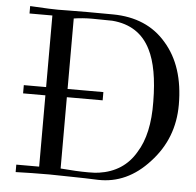

<svg xmlns="http://www.w3.org/2000/svg" viewBox="-50 -740 810 794"><g transform="rotate(5 354.5 -343.0)"><path d="M691.4 -336Q691.4 -195.4 597.7 -94.9Q506.3 5.7 385.1 2.3Q330.3 0 280 -0.6Q229.7 -1.1 184 -2.3Q146.3 -2.3 110.9 -1.7Q75.4 -1.1 43.4 0V-30.9H138.3V-326.9H45.7V-361.1H138.3V-658.3H43.4V-689.1Q82.3 -686.9 121.1 -685.1Q160 -683.4 198.9 -684.6Q270.9 -685.7 387.4 -684.6Q529.1 -683.4 609.1 -589.7Q691.4 -496 691.4 -336ZM585.1 -339.4Q584 -480 546.3 -554.3Q499.4 -649.1 387.4 -658.3Q344 -659.4 304 -659.4Q264 -659.4 227.4 -653.7V-361.1H376V-326.9H227.4V-30.9Q293.7 -25.1 342.9 -25.1Q356.6 -25.1 367.4 -25.7Q378.3 -26.3 386.3 -27.4Q489.1 -42.3 538.3 -126.9Q587.4 -204.6 585.1 -339.4Z"/></g></svg>

Font: t
Style: Regular
Weight: 400
Designer: Takis Katsoulidis and George D. Matthiopoulos
Foundry: Takis Katsoulidis and George D. Matthiopoulos
Version: Version 1.0 ; ttfautohint (v1.8.1)